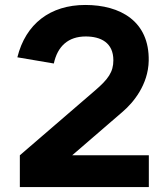

<svg xmlns="http://www.w3.org/2000/svg" viewBox="-20 -754 670 774"><path d="M60 0H580V-128H271L475 -304C517 -340 577.5 -412 579.5 -509C582.5 -669 464.5 -734 324 -734C182.5 -734 83.5 -658 50 -523L197 -498C212 -568 255.5 -607 325.5 -607C386.5 -607 437 -582 437 -511C437 -464 416.5 -435 363.5 -389.5L60 -128Z"/></svg>

Font: Vela Sans ExtBd
Style: Regular
Weight: 800
Designer: Principal design: Mikhail Sharanda - project Manrope.
Design modification: Ravid Balaliev
Foundry: Mikhail Sharanda
Version: Version 1.001